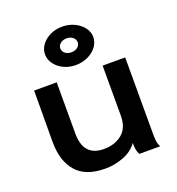

<svg xmlns="http://www.w3.org/2000/svg" viewBox="-131 -817 862 935"><g transform="rotate(-20 300.0 -350.0)"><path d="M257 11Q156 11 107.5 -44.5Q59 -100 59 -199L60 -465H177V-200Q177 -81 283 -81Q339 -81 377 -111.5Q415 -142 415 -206V-465H532V-73Q532 -53 533.5 -35Q535 -17 544 0H436Q428 -15 426 -30Q424 -45 424 -61Q399 -25 352.5 -7Q306 11 257 11ZM294 -512Q260 -512 232 -525.5Q204 -539 187 -562Q170 -585 170 -612Q170 -639 187 -661.5Q204 -684 232 -697.5Q260 -711 294 -711Q328 -711 356.5 -697.5Q385 -684 402.5 -661.5Q420 -639 420 -613Q420 -585 403 -562Q386 -539 357 -525.5Q328 -512 294 -512ZM295 -578Q314 -578 327 -588Q340 -598 340 -614Q340 -629 327 -639.5Q314 -650 295 -650Q276 -650 263 -639.5Q250 -629 250 -614Q250 -598 263 -588Q276 -578 295 -578Z"/></g></svg>

Font: Inconsolata Expanded Bold
Style: Regular
Weight: 700
Width: 7
Monospace: yes
Designer: Raph Levien, Cyreal, Brenton Simpson
Foundry: Raph Levien, Cyreal, Google
Version: Version 3.001; ttfautohint (v1.8.2.53-6de2)